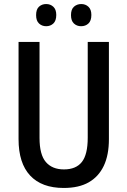

<svg xmlns="http://www.w3.org/2000/svg" viewBox="-20 -922 632 952"><path d="M520 -232Q520 -153 494.5 -99.5Q469 -46 420 -18Q371 10 296 10Q187 10 129.5 -51.5Q72 -113 72 -232V-714H176V-238Q176 -155 207.5 -118.5Q239 -82 297 -82Q357 -82 386 -119Q415 -156 415 -239V-714H520ZM159 -847Q159 -876 173.5 -889Q188 -902 209 -902Q230 -902 244.5 -888.5Q259 -875 259 -848Q259 -819 244.5 -805.5Q230 -792 209 -792Q188 -792 173.5 -805.5Q159 -819 159 -847ZM332 -847Q332 -876 347 -889Q362 -902 383 -902Q404 -902 418.5 -888.5Q433 -875 433 -848Q433 -819 418.5 -805.5Q404 -792 382 -792Q361 -792 346.5 -805.5Q332 -819 332 -847Z"/></svg>

Font: Noto Sans Bengali Condensed Medium
Style: Regular
Weight: 500
Width: 3
Designer: Jelle Bosma - Monotype Design Team
Foundry: Monotype Imaging Inc.
Version: Version 2.003